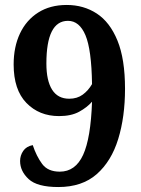

<svg xmlns="http://www.w3.org/2000/svg" viewBox="-20 -744 567 774"><path d="M215 10Q130 10 95.5 -22Q61 -54 61 -95Q61 -117 73.5 -135.5Q86 -154 112 -159Q127 -114 150 -83Q173 -52 221 -52Q284 -52 315 -119.5Q346 -187 351 -334Q331 -311 299 -293.5Q267 -276 218 -276Q138 -276 86.5 -329Q35 -382 35 -484Q35 -555 60.5 -609Q86 -663 134 -693.5Q182 -724 249 -724Q317 -724 370 -689.5Q423 -655 453.5 -580.5Q484 -506 484 -386Q484 -273 456.5 -183.5Q429 -94 370 -42Q311 10 215 10ZM259 -346Q291 -346 313.5 -362.5Q336 -379 351 -405Q349 -544 324.5 -602Q300 -660 254 -660Q167 -660 167 -488Q167 -419 190 -382.5Q213 -346 259 -346Z"/></svg>

Font: Noto Serif Sinhala SemiCondensed
Style: Bold
Weight: 700
Width: 4
Designer: Jelle Bosma - Monotype Design Team
Foundry: Monotype Imaging Inc.
Version: Version 2.007; ttfautohint (v1.8.4.7-5d5b)